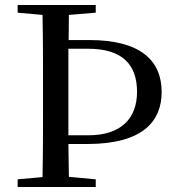

<svg xmlns="http://www.w3.org/2000/svg" viewBox="-20 -752 705 772"><path d="M51 0H365V-31L257 -41L255 -173H331C556 -173 630 -266 630 -382C630 -507 547 -591 339 -591H256L257 -692L365 -701V-732H51V-701L151 -692C153 -593 153 -493 153 -392V-339C153 -239 153 -138 151 -40L51 -31ZM255 -556H335C471 -556 531 -493 531 -383C531 -276 467 -208 335 -208H255V-340V-393Z"/></svg>

Font: Source Han Serif SC Medium
Style: Regular
Weight: 500
Designer: Ryoko NISHIZUKA 西塚涼子 (kana & ideographs); Frank Grießhammer (Latin, Greek & Cyrillic); Wenlong ZHANG 张文龙 (bopomofo); San
Foundry: Adobe
Version: Version 2.003;hotconv 1.1.1;makeotfexe 2.6.0